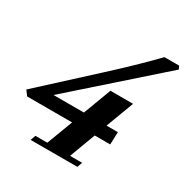

<svg xmlns="http://www.w3.org/2000/svg" viewBox="-179 -821 924 954"><g transform="rotate(30 283.5 -344.0)"><path d="M124 0 134.3 -29.3H202.6L258.8 -178.2H1L-20 -206.1L261.7 -464.4Q394 -585 494.1 -688.5H578.1L586.9 -670.9L110.8 -250H285.2L345.2 -409.7H475.1L415 -250H480L477.5 -178.2H388.7L333 -29.3H402.3L392.1 0Z"/></g></svg>

Font: Elstob Grade
Style: Italic
Weight: 400
Italic angle: -20°
Designer: Peter S. Baker
Version: Version 1.015